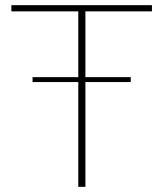

<svg xmlns="http://www.w3.org/2000/svg" viewBox="-20 -723 632 743"><path d="M568 -703V-679H310.5V-424.5H486V-405.5H310.5V0H283V-405.5H106V-424.5H283V-679H24V-703Z"/></svg>

Font: Lato Thin
Style: Regular
Weight: 200
Designer: Lukasz Dziedzic
Foundry: tyPoland Lukasz Dziedzic
Version: Version 2.007; 2014-02-27